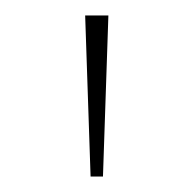

<svg xmlns="http://www.w3.org/2000/svg" viewBox="-20 -782 250 248"><path d="M113 -554H97L90 -762H120Z"/></svg>

Font: Bitter Pro Thin
Style: Regular
Weight: 250
Designer: Sol Matas, and Bitter project Authors
Foundry: Sol Matas
Version: Version 1.010